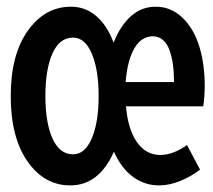

<svg xmlns="http://www.w3.org/2000/svg" viewBox="-20 -543 640 576"><path d="M190.9 13.2Q112.8 13.2 62.5 -58.8Q12.2 -130.9 12.2 -254.9Q12.2 -378.9 63.5 -450.9Q114.7 -522.9 192.9 -522.9Q236.3 -522.9 269 -494.6Q301.8 -466.3 320.8 -415Q341.3 -466.8 373.3 -494.9Q405.3 -522.9 446.8 -522.9Q493.2 -522.9 527.3 -490Q561.5 -457 577.9 -403.8Q594.2 -350.6 594.2 -284.2Q594.2 -256.8 589.8 -224.1H357.9Q363.8 -155.8 390.6 -116.9Q417.5 -78.1 460.9 -78.1Q499 -78.1 541 -107.9L580.1 -34.2Q553.2 -13.2 520.5 0Q487.8 13.2 457 13.2Q413.6 13.2 378.4 -12.9Q343.3 -39.1 321.8 -87.9Q276.9 13.2 190.9 13.2ZM356.9 -296.9H502Q502 -325.7 498.8 -349.4Q495.6 -373 488.5 -392.6Q481.4 -412.1 468.8 -423.1Q456.1 -434.1 439 -434.1Q404.3 -434.1 383.3 -398.4Q362.3 -362.8 356.9 -296.9ZM199.2 -80.1Q234.9 -80.1 255.4 -127.9Q275.9 -175.8 275.9 -254.9Q275.9 -334 255.4 -382.1Q234.9 -430.2 199.2 -430.2Q158.7 -430.2 137.5 -382.8Q116.2 -335.4 116.2 -254.9Q116.2 -174.8 137.5 -127.4Q158.7 -80.1 199.2 -80.1Z"/></svg>

Font: Office Code Pro Medium
Style: Regular
Weight: 500
Designer: Nathan Rutzky & Paul D. Hunt
Foundry: Adobe Systems Incorporated
Version: Version 1.004;PS 001.004;hotconv 1.0.70;makeotf.lib2.5.58329